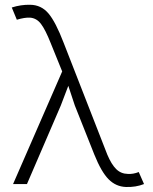

<svg xmlns="http://www.w3.org/2000/svg" viewBox="-20 -763 635 796"><path d="M502 12.2Q460.4 10.7 430.2 -19.8Q399.9 -50.3 371.1 -122.1L290 -326.2L263.2 -407.2L231.9 -325.2L91.8 0H34.2L237.8 -466.8L189.9 -585Q168.5 -639.2 150.1 -663.6Q131.8 -688 104 -689.9Q82 -690.9 49.8 -681.2L28.8 -731.9Q66.9 -744.1 105 -743.2Q150.9 -742.7 180.9 -707.3Q210.9 -671.9 244.1 -585L424.8 -122.1Q441.9 -81.5 461.7 -62Q481.4 -42.5 509.8 -42Q532.2 -40.5 555.2 -49.8L577.1 0Q543 13.7 502 12.2Z"/></svg>

Font: Kreadon Light
Style: Regular
Weight: 300
Designer: kohakuno
Foundry: StudioGnu
Version: Version 1.000;Glyphs 3.1.2 (3151)